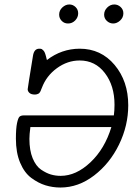

<svg xmlns="http://www.w3.org/2000/svg" viewBox="-20 -839 599 867"><path d="M51.8 -212.9Q51.8 -258.8 56.9 -283Q62 -307.1 68.6 -312.5Q75.2 -317.9 87.9 -317.9H494.1Q497.1 -339.8 497.1 -366.2Q497.1 -452.1 453.6 -509Q410.2 -565.9 339.8 -565.9Q284.7 -565.9 236.8 -531Q189 -496.1 168.9 -441.9Q168 -440.9 166 -435.1Q164.1 -429.2 163.1 -427.5Q162.1 -425.8 159.7 -421.9Q157.2 -418 154.5 -416.5Q151.9 -415 147.5 -413.6Q143.1 -412.1 137.2 -412.1Q121.1 -412.1 113 -419.4Q105 -426.8 105 -436Q105 -440.9 128.9 -586.9Q133.8 -619.1 157.2 -619.1Q161.1 -619.1 164.1 -618.7Q167 -618.2 168.9 -617.2Q170.9 -616.2 173.3 -613.5Q175.8 -610.8 177.5 -609.4Q179.2 -607.9 180.7 -604.5Q182.1 -601.1 183.1 -599.1Q184.1 -597.2 185.5 -592Q187 -586.9 187.5 -585Q188 -583 189.5 -576.9Q190.9 -570.8 191.9 -567.9Q257.8 -618.7 339.8 -619.1Q436 -619.1 497.6 -545.7Q559.1 -472.2 559.1 -363.8Q559.1 -272 517.6 -186.5Q476.1 -101.1 405 -46.6Q334 7.8 252.9 7.8Q217.8 7.8 185.3 -2.2Q152.8 -12.2 121.3 -35.6Q89.8 -59.1 70.8 -104.5Q51.8 -149.9 51.8 -212.9ZM112.8 -211.9Q112.8 -160.2 127.4 -124.5Q142.1 -88.9 165.5 -73Q189 -57.1 210 -51Q231 -44.9 253.9 -44.9Q323.7 -44.9 388.4 -106Q453.1 -167 482.9 -265.1H117.2Q112.8 -231 112.8 -211.9ZM247.1 -772.9Q247.1 -792 261.5 -805.4Q275.9 -818.8 293 -818.8Q309.1 -818.8 321 -807.4Q333 -795.9 333 -778.8Q333 -760.7 319.6 -746.8Q306.2 -732.9 287.1 -732.9Q270 -732.9 258.5 -744.9Q247.1 -756.8 247.1 -772.9ZM450.2 -772.9Q450.2 -791 464.1 -804.9Q478 -818.8 496.1 -818.8Q512.2 -818.8 524.7 -807.4Q537.1 -795.9 537.1 -778.8Q537.1 -759.8 522.5 -746.3Q507.8 -732.9 491.2 -732.9Q475.1 -732.9 462.6 -744.4Q450.2 -755.9 450.2 -772.9Z"/></svg>

Font: CMU Typewriter Text
Style: LightOblique
Weight: 200
Italic angle: -9.46001°
Version: Version 0.7.0